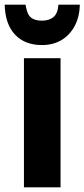

<svg xmlns="http://www.w3.org/2000/svg" viewBox="-47 -798 360 818"><path d="M211 0H55V-550H211ZM293 -778Q292 -726 271 -687Q250 -648 214.5 -627Q179 -606 132 -606Q59 -606 17 -650.5Q-25 -695 -27 -778H62Q66 -752 73.5 -737.5Q81 -723 96 -716.5Q111 -710 132 -710Q162 -710 180.5 -725Q199 -740 202 -778Z"/></svg>

Font: Noto Sans Display Condensed ExtraBold
Style: Regular
Weight: 800
Width: 3
Designer: Monotype Design Team
Foundry: Monotype Imaging Inc.
Version: Version 2.003